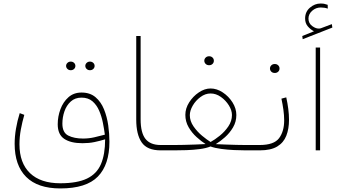

<svg xmlns="http://www.w3.org/2000/svg" viewBox="-20 -852 1923 1088"><path d="M463.4 -478.5Q463.4 -488.3 470.9 -495.6Q478.5 -502.9 489.7 -502.9Q501 -502.9 508.5 -495.8Q516.1 -488.8 516.1 -478.5Q516.1 -468.3 508.5 -461.2Q501 -454.1 489.7 -454.1Q478.5 -454.1 470.9 -461.4Q463.4 -468.8 463.4 -478.5ZM354.5 -478.5Q354.5 -488.3 362.1 -495.6Q369.6 -502.9 380.9 -502.9Q392.1 -502.9 399.7 -495.8Q407.2 -488.8 407.2 -478.5Q407.2 -468.3 399.7 -461.2Q392.1 -454.1 380.9 -454.1Q369.6 -454.1 362.1 -461.4Q354.5 -468.8 354.5 -478.5ZM321.8 215.8Q193.8 215.8 128.4 150.6Q63 85.4 63 -37.1Q63 -78.6 70.6 -123Q78.1 -167.5 91.8 -210.9L117.7 -201.2Q106 -160.6 98.1 -118.2Q90.3 -75.7 90.3 -34.2Q90.3 71.8 150.1 129.2Q210 186.5 321.8 186.5Q417.5 186.5 472.9 159.9Q528.3 133.3 552 78.1Q575.7 22.9 575.7 -62.5Q545.4 -53.2 514.9 -46.9Q484.4 -40.5 447.3 -40.5Q380.9 -40.5 344 -65.2Q307.1 -89.8 307.1 -147.9Q307.1 -191.9 322.5 -233.2Q337.9 -274.4 367.9 -301Q397.9 -327.6 441.9 -327.6Q490.2 -327.6 521.2 -301.3Q552.2 -274.9 569.3 -232.7Q586.4 -190.4 593.3 -141.8Q600.1 -93.3 600.1 -48.8Q600.1 81.1 534.7 148.4Q469.2 215.8 321.8 215.8ZM450.7 -66.9Q483.4 -66.9 514.6 -74Q545.9 -81.1 574.2 -88.9Q570.3 -119.1 563.2 -155.3Q556.2 -191.4 542.2 -224.1Q528.3 -256.8 504.2 -277.8Q480 -298.8 441.9 -298.8Q405.3 -298.8 381.1 -276.9Q356.9 -254.9 345.2 -221.2Q333.5 -187.5 333.5 -151.4Q333.5 -100.6 366.9 -83.7Q400.4 -66.9 450.7 -66.9Z M752 -647.9H776.9V-176.3Q776.9 -99.6 804.4 -64.9Q832 -30.3 890.1 -30.3H919.4V0H890.1Q814 0 783 -44.9Q752 -89.8 752 -174.3Z M1137.7 -507.8Q1137.7 -518.1 1145.3 -525.6Q1152.8 -533.2 1165 -533.2Q1176.8 -533.2 1184.3 -525.9Q1191.9 -518.6 1191.9 -507.8Q1191.9 -497.1 1184.3 -489.7Q1176.8 -482.4 1165 -482.4Q1152.8 -482.4 1145.3 -490Q1137.7 -497.6 1137.7 -507.8ZM1319.3 -200.2Q1319.3 -162.1 1300.5 -130.1Q1281.7 -98.1 1254.6 -74.2Q1227.5 -50.3 1202.6 -35.2Q1223.6 -34.2 1256.3 -33Q1289.1 -31.7 1320.8 -31Q1352.5 -30.3 1370.1 -30.3H1417V0H1371.6Q1342.3 0 1305.7 -1.7Q1269 -3.4 1233.9 -8.1Q1198.7 -12.7 1172.9 -22Q1147.5 -11.7 1111.1 -7.1Q1074.7 -2.4 1037.1 -1.2Q999.5 0 968.8 0H901.4V-30.3H968.8Q988.3 -30.3 1021 -31Q1053.7 -31.7 1087.9 -33Q1122.1 -34.2 1145 -35.6Q1121.1 -50.8 1094.2 -75Q1067.4 -99.1 1048.8 -131.1Q1030.3 -163.1 1030.3 -201.2Q1030.3 -237.8 1052 -272Q1073.7 -306.2 1106.7 -328.4Q1139.6 -350.6 1173.3 -350.6Q1208.5 -350.6 1242.2 -328.4Q1275.9 -306.2 1297.6 -271.7Q1319.3 -237.3 1319.3 -200.2ZM1173.3 -322.3Q1143.1 -322.3 1116 -302.2Q1088.9 -282.2 1072.3 -253.7Q1055.7 -225.1 1055.7 -199.2Q1055.7 -166 1076.7 -135.7Q1097.7 -105.5 1125.5 -82.5Q1153.3 -59.6 1173.3 -47.4Q1196.8 -60.1 1225.1 -82.8Q1253.4 -105.5 1273.9 -135.7Q1294.4 -166 1294.4 -200.2Q1294.4 -226.6 1276.9 -254.9Q1259.3 -283.2 1231.7 -302.7Q1204.1 -322.3 1173.3 -322.3Z M1452.6 0H1398.9V-30.3H1451.7Q1532.2 -30.3 1561.3 -68.8Q1590.3 -107.4 1590.3 -169.9Q1590.3 -198.7 1585.9 -230.2Q1581.5 -261.7 1574.7 -293L1602.1 -300.3Q1609.4 -267.6 1613.5 -235.4Q1617.7 -203.1 1617.7 -173.3Q1617.7 -121.6 1602.3 -82.5Q1586.9 -43.5 1550.8 -21.7Q1514.6 0 1452.6 0ZM1509.8 -463.9Q1509.8 -474.1 1517.3 -481.7Q1524.9 -489.3 1537.1 -489.3Q1548.8 -489.3 1556.4 -481.9Q1564 -474.6 1564 -463.9Q1564 -453.1 1556.4 -445.8Q1548.8 -438.5 1537.1 -438.5Q1524.9 -438.5 1517.3 -446Q1509.8 -453.6 1509.8 -463.9Z M1759.3 -674.8Q1739.7 -684.6 1724.4 -702.4Q1709 -720.2 1709 -747.1Q1709 -785.2 1736.3 -808.6Q1763.7 -832 1795.9 -832Q1808.6 -832 1816.4 -830.6Q1824.2 -829.1 1836.9 -824.7L1837.4 -803.2Q1818.8 -809.6 1797.9 -809.6Q1770 -809.6 1749 -791Q1728 -772.5 1728 -746.6Q1728 -719.7 1749.8 -703.9Q1771.5 -688 1791 -690.4Q1797.4 -690.9 1804.7 -694.3L1860.4 -715.3L1863.3 -695.8L1695.3 -629.9L1692.9 -647.9ZM1793.9 -582.5V0H1769V-582.5Z"/></svg>

Font: Vazirmatn RD Thin
Style: Regular
Weight: 100
Designer: Saber Rastikerdar
Foundry: Saber Rastikerdar
Version: Version 32.102